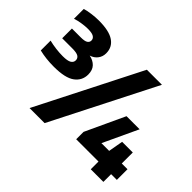

<svg xmlns="http://www.w3.org/2000/svg" viewBox="-165 -1138 1528 1528"><g transform="rotate(45 599.0 -373.5)"><path d="M196 -301Q107.5 -301 31.5 -319.5V-430Q69.5 -420.5 110.2 -415.5Q151 -410.5 186.5 -410.5Q240.5 -410.5 262.5 -423.8Q284.5 -437 284.5 -461Q284.5 -484 265.5 -496.2Q246.5 -508.5 197 -508.5H83.5V-618H182.5Q227.5 -618 244.2 -629.5Q261 -641 261 -660Q261 -681.5 241.8 -694Q222.5 -706.5 175 -706.5Q144.5 -706.5 106.8 -700.5Q69 -694.5 40 -684.5V-795Q67.5 -803.5 110 -809.2Q152.5 -815 191 -815Q306.5 -815 361.2 -777.5Q416 -740 416 -671.5Q416 -633.5 394.2 -605.2Q372.5 -577 336 -566Q380.5 -557 407.5 -529Q434.5 -501 434.5 -451Q434.5 -383 379.2 -342Q324 -301 196 -301ZM292.5 68 737 -808H906.5L462 68ZM730.5 -19V-102L884 -432H1031.5L894.5 -139H981.5L1003.5 -263H1123.5V-139H1188V-19H1123.5V68H981.5V-19Z"/></g></svg>

Font: Encode Sans Expanded Expanded ExtraBold
Style: Regular
Weight: 800
Width: 7
Designer: Multiple Designers
Foundry: Impallari Type
Version: Version 3.000; ttfautohint (v1.8.3) -l 8 -r 50 -G 200 -x 14 